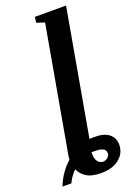

<svg xmlns="http://www.w3.org/2000/svg" viewBox="-247 -757 705 1032"><g transform="rotate(-20 105.0 -241.5)"><path d="M137 -650 91 -665 96 -697H274L147 20L163 19H178Q230 19 258 41Q287 64 287 102Q287 152 248 183Q210 214 145 214Q90 214 61 195Q31 176 19 147Q-10 176 -26 211H-77Q-48 137 8 88Q8 72 12 55ZM214 125 213 123Q213 91 153 91H133V97V102Q133 130 145 145Q157 160 175 160Q189 160 202 149Q214 138 214 125Z"/></g></svg>

Font: Libra Serif Modern
Style: Bold Italic
Weight: 700
Italic angle: -12°
Designer: Stefan Peev, Context Ltd
Foundry: Stefan Peev, Context Ltd
Version: Version 1.000